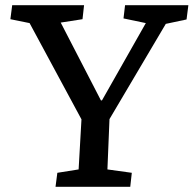

<svg xmlns="http://www.w3.org/2000/svg" viewBox="-20 -720 746 740"><path d="M369 -333H373L542 -631L456 -649L462 -700H706L699 -645L619 -628L402 -261L394 -67L488 -54L482 0H194L201 -54L283 -67L294 -260L94 -631L20 -646L27 -700H304L298 -646L214 -633Z"/></svg>

Font: Literata 12pt Medium
Style: Italic
Weight: 500
Italic angle: -2°
Designer: Latin by Veronika Burian and Jose Scaglione. Greek by Irene Vlachou. Cyrillic by Vera Evstafieva
Foundry: TypeTogether
Version: Version 3.002